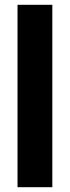

<svg xmlns="http://www.w3.org/2000/svg" viewBox="-20 -780 292 800"><path d="M198 0H53V-760H198Z"/></svg>

Font: Noto Sans Lao ExtraCondensed ExtraBold
Style: Regular
Weight: 800
Width: 2
Designer: Monotype Design Team
Foundry: Monotype Imaging Inc.
Version: Version 2.003; ttfautohint (v1.8.4.7-5d5b)